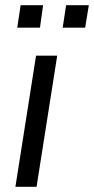

<svg xmlns="http://www.w3.org/2000/svg" viewBox="-20 -715 360 735"><path d="M39 0 118 -502H199L120 0ZM220 -609 233 -695H320L306 -609ZM46 -609 59 -695H145L133 -609Z"/></svg>

Font: Mulish
Style: Italic
Weight: 400
Italic angle: -9°
Designer: Vernon Adams
Foundry: Vernon Adams
Version: Version 3.603; ttfautohint (v1.8.3)